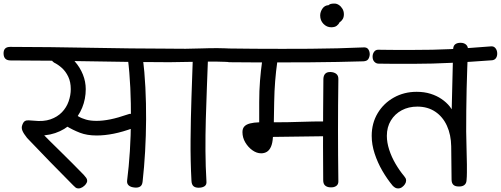

<svg xmlns="http://www.w3.org/2000/svg" viewBox="-64 -1037 2809 1077"><path d="M376 20Q366 20 360 15Q354 10 347 3Q281 -63 216.5 -129.5Q152 -196 88 -263Q68 -288 61.5 -304.5Q55 -321 61 -336Q67 -353 76 -358Q85 -363 97.5 -362Q110 -361 126 -360Q180 -354 219 -367.5Q258 -381 283.5 -407.5Q309 -434 321 -468.5Q333 -503 333 -537Q333 -577 319 -606.5Q305 -636 283.5 -655.5Q262 -675 239 -686Q230 -692 225 -701Q220 -710 220 -721Q220 -738 232.5 -745Q245 -752 259 -753Q273 -755 285 -747Q326 -726 355.5 -692.5Q385 -659 401 -619Q417 -579 417 -537Q417 -482 397 -433Q377 -384 338.5 -346.5Q300 -309 245.5 -290.5Q191 -272 123 -278L163 -299Q187 -274 216.5 -245Q246 -216 278 -184.5Q310 -153 342.5 -120.5Q375 -88 406 -56Q414 -47 419.5 -39.5Q425 -32 425 -23Q425 -14 417.5 -4Q410 6 398.5 13Q387 20 376 20ZM478 -277Q424 -277 384 -292.5Q344 -308 308 -330Q298 -336 291 -346Q284 -356 284 -369Q284 -386 295.5 -398.5Q307 -411 323 -411Q328 -411 331.5 -410Q335 -409 339 -407Q356 -396 375 -384.5Q394 -373 419 -366Q444 -359 478 -359Q513 -359 555 -367.5Q597 -376 652 -395Q657 -397 661.5 -398Q666 -399 671 -398Q686 -397 697 -385.5Q708 -374 708 -357Q708 -344 701.5 -334Q695 -324 684 -319Q624 -297 573.5 -287Q523 -277 478 -277ZM691 15Q669 13 658 3Q647 -7 649 -24Q659 -102 664.5 -189.5Q670 -277 670.5 -367Q671 -457 667 -544Q663 -631 653 -710Q652 -723 657 -733.5Q662 -744 672 -750.5Q682 -757 695 -757Q713 -757 724 -745.5Q735 -734 737 -715Q747 -635 751.5 -546.5Q756 -458 755.5 -367Q755 -276 750 -187.5Q745 -99 736 -19Q734 2 722 9.5Q710 17 691 15ZM895 -688Q786 -688 674 -689.5Q562 -691 448.5 -693Q335 -695 221.5 -696.5Q108 -698 -5 -698Q-43 -698 -44 -736Q-45 -774 -7 -774Q106 -774 218.5 -772.5Q331 -771 444 -769Q557 -767 669.5 -765.5Q782 -764 893 -764Q911 -764 920.5 -756Q930 -748 931 -728Q931 -709 922.5 -698.5Q914 -688 895 -688Z M1050 16Q1031 16 1021 7Q1011 -2 1010 -23Q1004 -133 1005 -252Q1006 -371 1010 -491Q1014 -611 1018 -722Q1019 -739 1030 -748Q1041 -757 1060 -757Q1082 -757 1092.5 -747.5Q1103 -738 1103 -719Q1100 -635 1096.5 -546.5Q1093 -458 1090.5 -368Q1088 -278 1088.5 -190Q1089 -102 1094 -20Q1096 -1 1083.5 7.5Q1071 16 1050 16ZM882 -688Q864 -688 853 -697Q842 -706 843 -728Q844 -751 855.5 -758Q867 -765 884 -764Q978 -762 1069.5 -765.5Q1161 -769 1242 -764Q1259 -763 1269.5 -756Q1280 -749 1279 -726Q1278 -704 1267.5 -695.5Q1257 -687 1240 -688Q1159 -693 1067.5 -691Q976 -689 882 -688Z M1224 -688Q1208 -688 1199.5 -697.5Q1191 -707 1191 -726Q1191 -767 1224 -765Q1292 -764 1366.5 -763.5Q1441 -763 1519 -763Q1597 -763 1675.5 -763.5Q1754 -764 1829 -766Q1904 -768 1973 -771Q1993 -773 2001.5 -761Q2010 -749 2010 -732Q2009 -716 2001.5 -705Q1994 -694 1974 -693Q1905 -691 1829.5 -689.5Q1754 -688 1675.5 -687.5Q1597 -687 1518.5 -687Q1440 -687 1365.5 -687Q1291 -687 1224 -688ZM1789 14Q1770 13 1759.5 3.5Q1749 -6 1749 -26Q1748 -125 1748 -218.5Q1748 -312 1748.5 -405Q1749 -498 1750 -595Q1751 -615 1761.5 -624.5Q1772 -634 1791 -633Q1811 -632 1823 -622Q1835 -612 1834 -591Q1833 -519 1832.5 -449Q1832 -379 1832 -309Q1832 -239 1832.5 -167.5Q1833 -96 1834 -19Q1834 -2 1821.5 6.5Q1809 15 1789 14ZM1401 -177Q1376 -177 1352 -194Q1328 -211 1312 -238Q1296 -265 1296 -296Q1296 -316 1306.5 -327.5Q1317 -339 1338 -344.5Q1359 -350 1390 -351Q1390 -380 1390 -408Q1390 -436 1390 -464Q1390 -528 1394.5 -584.5Q1399 -641 1406 -690Q1409 -708 1420.5 -721Q1432 -734 1449 -734Q1462 -734 1472 -727.5Q1482 -721 1487.5 -710Q1493 -699 1491 -687Q1484 -638 1479.5 -582Q1475 -526 1474 -464Q1473 -436 1473 -408Q1473 -380 1472 -351Q1553 -351 1621.5 -353.5Q1690 -356 1769 -356Q1785 -356 1796.5 -344Q1808 -332 1808 -314Q1808 -298 1796.5 -286Q1785 -274 1769 -273L1467 -269Q1465 -234 1456 -214Q1447 -194 1433 -185.5Q1419 -177 1401 -177Z M1794 -884Q1769 -884 1750.5 -903Q1732 -922 1732 -950Q1732 -970 1744.5 -988.5Q1757 -1007 1779 -1008Q1784 -1013 1791.5 -1015Q1799 -1017 1812 -1017Q1825 -1017 1837 -1009Q1849 -1001 1857 -987.5Q1865 -974 1865 -957Q1865 -941 1858.5 -930Q1852 -919 1840 -911Q1836 -901 1825 -892.5Q1814 -884 1794 -884Z M2169 20Q2160 20 2153 16Q2146 12 2139 5Q2108 -32 2081 -78.5Q2054 -125 2037.5 -175.5Q2021 -226 2021 -275Q2021 -346 2054.5 -402Q2088 -458 2145.5 -490Q2203 -522 2273 -522Q2316 -522 2351 -511Q2386 -500 2413 -481.5Q2440 -463 2458.5 -440Q2477 -417 2488 -393L2469 -389L2478 -763Q2479 -781 2490 -789Q2501 -797 2519 -797Q2539 -797 2550.5 -786.5Q2562 -776 2561 -758Q2559 -712 2557 -655.5Q2555 -599 2553.5 -537.5Q2552 -476 2551.5 -415Q2551 -354 2551 -299Q2552 -254 2553 -205Q2554 -156 2555 -115Q2555 -91 2555 -69Q2555 -47 2553 -25Q2552 -8 2540.5 1Q2529 10 2508 9Q2489 9 2479 -0.5Q2469 -10 2469 -30L2467 -216Q2466 -281 2443 -331.5Q2420 -382 2377.5 -410.5Q2335 -439 2277 -439Q2228 -439 2189.5 -418.5Q2151 -398 2128.5 -361Q2106 -324 2106 -275Q2106 -238 2119 -197.5Q2132 -157 2154.5 -118.5Q2177 -80 2203 -49Q2208 -43 2211 -37.5Q2214 -32 2214 -24Q2214 -14 2207.5 -4Q2201 6 2191 13Q2181 20 2169 20ZM2253 -679Q2232 -679 2206 -679Q2180 -679 2153 -679Q2126 -679 2102 -679.5Q2078 -680 2060 -680Q2046 -680 2036 -690.5Q2026 -701 2026 -719Q2026 -735 2034.5 -746.5Q2043 -758 2057 -758Q2075 -758 2099.5 -757.5Q2124 -757 2151.5 -757Q2179 -757 2205.5 -757Q2232 -757 2253 -757Q2310 -757 2361 -758Q2412 -759 2463.5 -761.5Q2515 -764 2570.5 -768Q2626 -772 2691 -777Q2706 -778 2715 -767Q2724 -756 2725 -740Q2726 -724 2719 -712.5Q2712 -701 2697 -699Q2631 -694 2574.5 -690.5Q2518 -687 2466 -684.5Q2414 -682 2362 -680.5Q2310 -679 2253 -679Z"/></svg>

Font: Playpen Sans Deva
Style: Regular
Weight: 400
Designer: Pooja Saxena, Gunjan Panchal, Laura Meseguer, Veronika Burian, José Scaglione
Foundry: TypeTogether
Version: Version 2.000